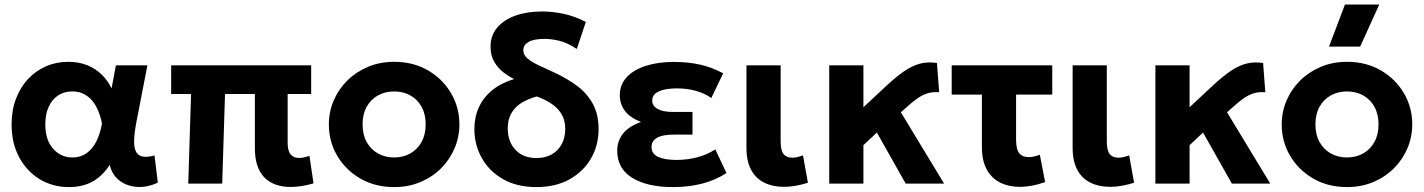

<svg xmlns="http://www.w3.org/2000/svg" viewBox="-20 -784 6081 820"><path d="M274 15Q205.5 15 150.2 -18.2Q95 -51.5 62.2 -111.8Q29.5 -172 29.5 -252.5Q29.5 -313 48.2 -362.2Q67 -411.5 100 -446.8Q133 -482 176.8 -501Q220.5 -520 272 -520Q315 -520 350.5 -506.2Q386 -492.5 412.8 -467Q439.5 -441.5 456.5 -406.5L475 -505H609.5L562 -260Q553 -212.5 552.8 -181.5Q552.5 -150.5 561.8 -134.5Q571 -118.5 590.5 -115.2Q610 -112 640 -120L654 -4Q608 17.5 564.5 14.2Q521 11 489.8 -13.2Q458.5 -37.5 448.5 -80Q418.5 -33 376 -9Q333.5 15 274 15ZM289.5 -111.5Q323.5 -111.5 348.8 -129Q374 -146.5 390.8 -178.8Q407.5 -211 415.5 -256Q412.5 -273 406.5 -291.8Q400.5 -310.5 390.8 -328.8Q381 -347 366.8 -361.5Q352.5 -376 333.2 -384.8Q314 -393.5 288.5 -393.5Q254 -393.5 228.2 -376.5Q202.5 -359.5 188 -328Q173.5 -296.5 173.5 -253Q173.5 -186 206.8 -148.8Q240 -111.5 289.5 -111.5Z M1221.5 14.5Q1187 14.5 1158.8 4.8Q1130.5 -5 1110.2 -25Q1090 -45 1079.2 -76.5Q1068.5 -108 1068.5 -152V-382.5H941L929 0H784L796 -382.5H711V-505H1309V-382.5H1208.5V-175.5Q1208.5 -140 1221 -124.8Q1233.5 -109.5 1257.5 -109.5Q1268 -109.5 1279.2 -112Q1290.5 -114.5 1301.5 -118.5L1319 -1Q1294 6.5 1269.2 10.5Q1244.5 14.5 1221.5 14.5Z M1663.5 15Q1582 15 1519 -21.5Q1456 -58 1420.2 -118.8Q1384.5 -179.5 1384.5 -252.5Q1384.5 -306 1405 -354.2Q1425.5 -402.5 1463 -439.8Q1500.5 -477 1551.5 -498.5Q1602.5 -520 1663.5 -520Q1745 -520 1807.8 -483.5Q1870.5 -447 1906.2 -386.2Q1942 -325.5 1942 -252.5Q1942 -199.5 1921.5 -151Q1901 -102.5 1863.8 -65.2Q1826.5 -28 1775.5 -6.5Q1724.5 15 1663.5 15ZM1663.5 -111.5Q1702 -111.5 1732.5 -128.8Q1763 -146 1780.5 -177.8Q1798 -209.5 1798 -252.5Q1798 -296 1780.8 -327.5Q1763.5 -359 1733 -376.2Q1702.5 -393.5 1663.5 -393.5Q1624.5 -393.5 1593.8 -376.2Q1563 -359 1545.8 -327.5Q1528.5 -296 1528.5 -252.5Q1528.5 -209 1546 -177.5Q1563.5 -146 1594 -128.8Q1624.5 -111.5 1663.5 -111.5Z M2271 15Q2187.5 15 2128.5 -18.8Q2069.5 -52.5 2037.8 -109Q2006 -165.5 2006 -233Q2006 -283.5 2025.2 -325.8Q2044.5 -368 2082.2 -398.8Q2120 -429.5 2175.5 -446.5Q2155.5 -456 2132 -473.5Q2108.5 -491 2091.8 -518.2Q2075 -545.5 2075 -584.5Q2075 -633 2103.8 -666.5Q2132.5 -700 2182 -717.5Q2231.5 -735 2295 -735Q2338.5 -735 2385 -725.5Q2431.5 -716 2482 -690.5L2443.5 -575Q2400.5 -603 2366 -610.5Q2331.5 -618 2308 -618Q2259.5 -618 2237.2 -604.8Q2215 -591.5 2215 -570Q2215 -549.5 2232.5 -534.5Q2250 -519.5 2280.5 -505.2Q2311 -491 2350 -473Q2400.5 -449.5 2443 -418.5Q2485.5 -387.5 2511 -342.2Q2536.5 -297 2536.5 -231.5Q2536.5 -164 2504.5 -108Q2472.5 -52 2413 -18.5Q2353.5 15 2271 15ZM2271 -109Q2308.5 -109 2336 -124.5Q2363.5 -140 2378.8 -168Q2394 -196 2394 -233.5Q2394 -271.5 2377.5 -298Q2361 -324.5 2333.5 -342.2Q2306 -360 2272.5 -372Q2235.5 -362 2207.5 -344.8Q2179.5 -327.5 2164 -300.5Q2148.5 -273.5 2148.5 -235.5Q2148.5 -179 2181.5 -144Q2214.5 -109 2271 -109Z M2853 15Q2744.5 15 2680.2 -24.5Q2616 -64 2616 -140.5Q2616 -181.5 2640.5 -213Q2665 -244.5 2717.5 -263Q2670 -282 2648.5 -311Q2627 -340 2627 -377.5Q2627 -422.5 2656.5 -454.2Q2686 -486 2738.2 -502.8Q2790.5 -519.5 2857.5 -519.5Q2919 -519.5 2969.2 -508.2Q3019.5 -497 3068.5 -471L3018 -365.5Q2988.5 -386 2951.2 -396.2Q2914 -406.5 2872 -406.5Q2841 -406.5 2817 -401.2Q2793 -396 2779.2 -384.8Q2765.5 -373.5 2765.5 -355Q2765.5 -331.5 2788.5 -318.8Q2811.5 -306 2851.5 -306H2937.5V-209H2856.5Q2827.5 -209 2806.2 -203.5Q2785 -198 2773.8 -186.2Q2762.5 -174.5 2762.5 -156Q2762.5 -127.5 2790.5 -114.2Q2818.5 -101 2869 -101Q2916 -101 2958 -112.2Q3000 -123.5 3035 -146L3082.5 -45Q3036.5 -15 2979.5 0Q2922.5 15 2853 15Z M3328 14Q3280.5 14 3244.2 -3.8Q3208 -21.5 3188 -58.5Q3168 -95.5 3168 -154V-505H3314V-181Q3314 -142 3326.2 -126.2Q3338.5 -110.5 3364 -110.5Q3374 -110.5 3385.5 -113.2Q3397 -116 3409.5 -120.5L3430.5 -3.5Q3403.5 5 3377.5 9.5Q3351.5 14 3328 14Z M3521.5 0V-505H3667.5V-326L3770.5 -422Q3808 -456.5 3841 -479.5Q3874 -502.5 3907.8 -511.8Q3941.5 -521 3981.5 -515L3991 -390Q3963 -392.5 3940.5 -385.2Q3918 -378 3897.2 -363.2Q3876.5 -348.5 3853.5 -327.5L3827.5 -304.5L4012 0H3848L3725 -218L3667.5 -164V0Z M4335 14Q4288.5 14 4252 -4Q4215.5 -22 4194.5 -59.8Q4173.5 -97.5 4173.5 -156V-380H4044.5V-505H4474V-380H4319.5V-188Q4319.5 -146 4333.2 -129.5Q4347 -113 4373.5 -113Q4385 -113 4396.8 -115.8Q4408.5 -118.5 4421 -123L4443.5 -6.5Q4416 3.5 4388.5 8.8Q4361 14 4335 14Z M4721 14Q4673.5 14 4637.2 -3.8Q4601 -21.5 4581 -58.5Q4561 -95.5 4561 -154V-505H4707V-181Q4707 -142 4719.2 -126.2Q4731.5 -110.5 4757 -110.5Q4767 -110.5 4778.5 -113.2Q4790 -116 4802.5 -120.5L4823.5 -3.5Q4796.5 5 4770.5 9.5Q4744.5 14 4721 14Z M4914.5 0V-505H5060.5V-326L5163.5 -422Q5201 -456.5 5234 -479.5Q5267 -502.5 5300.8 -511.8Q5334.5 -521 5374.5 -515L5384 -390Q5356 -392.5 5333.5 -385.2Q5311 -378 5290.2 -363.2Q5269.5 -348.5 5246.5 -327.5L5220.5 -304.5L5405 0H5241L5118 -218L5060.5 -164V0Z M5733 15Q5651.5 15 5588.5 -21.5Q5525.5 -58 5489.8 -118.8Q5454 -179.5 5454 -252.5Q5454 -306 5474.5 -354.2Q5495 -402.5 5532.5 -439.8Q5570 -477 5621 -498.5Q5672 -520 5733 -520Q5814.5 -520 5877.2 -483.5Q5940 -447 5975.8 -386.2Q6011.5 -325.5 6011.5 -252.5Q6011.5 -199.5 5991 -151Q5970.5 -102.5 5933.2 -65.2Q5896 -28 5845 -6.5Q5794 15 5733 15ZM5733 -111.5Q5771.5 -111.5 5802 -128.8Q5832.5 -146 5850 -177.8Q5867.5 -209.5 5867.5 -252.5Q5867.5 -296 5850.2 -327.5Q5833 -359 5802.5 -376.2Q5772 -393.5 5733 -393.5Q5694 -393.5 5663.2 -376.2Q5632.5 -359 5615.2 -327.5Q5598 -296 5598 -252.5Q5598 -209 5615.5 -177.5Q5633 -146 5663.5 -128.8Q5694 -111.5 5733 -111.5ZM5656 -585 5724 -764.5H5870.5L5789 -585Z"/></svg>

Font: Geologica Thin Roman SemiBold
Style: Regular
Weight: 600
Version: Version 1.010;gftools[0.9.28]